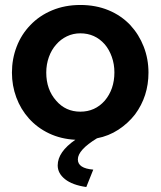

<svg xmlns="http://www.w3.org/2000/svg" viewBox="-20 -553 646 772"><path d="M293 88Q293 50 370 3Q417 -6 456 -31.5Q495 -57 523 -93Q577 -166 577 -261Q577 -316 558 -365Q539 -414 504 -452Q467 -491 416 -512Q365 -533 303 -533Q241 -533 189.5 -511.5Q138 -490 102 -452Q66 -415 47 -365.5Q28 -316 28 -261Q28 -209 45.5 -161.5Q63 -114 96 -77Q130 -39 177.5 -16.5Q225 6 283 9Q212 58 212 112Q212 144 241.5 167.5Q271 191 327 199L355 129Q293 124 293 88ZM206 -374Q224 -395 249 -407Q274 -419 303 -419Q362 -419 401 -375Q419 -354 429.5 -324.5Q440 -295 440 -262Q440 -194 401 -148Q362 -104 303 -104Q244 -104 206 -148Q166 -193 166 -261Q166 -294 176.5 -323.5Q187 -353 206 -374Z"/></svg>

Font: RT Raleway Bold
Style: Regular
Weight: 400
Designer: Matt McInerney, Pablo Impallari, Rodrigo Fuenzalida — Edited by Milan Moffatt in April 2016
Foundry: Matt McInerney, Pablo Impallari, Rodrigo Fuenzalida — Edited by Milan Moffatt in April 2016
Version: Version 3.001